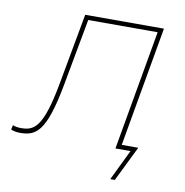

<svg xmlns="http://www.w3.org/2000/svg" viewBox="-93 -591 760 790"><g transform="rotate(10 287.0 -196.0)"><path d="M19 5C86 5 127 -17 165 -224L216 -501H506L418 0H481L419 128H438L510 -19H441L529 -520H200L146 -224C111 -33 75 -15 20 -15C7 -15 -4 -17 -14 -21L-18 -2C-8 2 5 5 19 5Z"/></g></svg>

Font: Fixel Display Thin
Style: Italic
Weight: 100
Italic angle: -10°
Designer: AlfaBravo + MacPaw
Foundry: Kyrylo Tkachov, Marchela Mozhyna, Serhii Makarenko, Maria Weinstein, Zakhar Kryvoshyya
Version: Version 1.210;Glyphs 3.2 (3217)